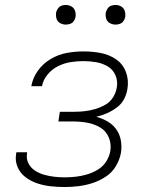

<svg xmlns="http://www.w3.org/2000/svg" viewBox="-20 -745 616 773"><path d="M240 8Q268 8 296.5 4.5Q325 1 352.5 -8Q380 -17 405.5 -33.5Q431 -50 446.5 -76Q462 -102 467 -130Q471 -155 466.5 -180Q462 -205 448 -224.5Q434 -244 413 -256Q392 -268 368 -275Q390 -280 410.5 -289Q431 -298 450 -312Q469 -326 479.5 -346Q490 -366 493 -387Q499 -423 487 -455Q475 -487 447.5 -506Q420 -525 386 -531.5Q352 -538 316 -538Q283 -538 249.5 -532Q216 -526 185 -508Q154 -490 133 -461Q112 -432 106 -398H149Q154 -424 172 -445.5Q190 -467 214.5 -479Q239 -491 265 -495Q291 -499 316 -499Q342 -499 367.5 -494.5Q393 -490 414 -477.5Q435 -465 445 -441.5Q455 -418 450 -392Q447 -372 435 -353Q423 -334 403.5 -323Q384 -312 363.5 -306Q343 -300 322 -297.5Q301 -295 281 -295H221L215 -256H274Q303 -256 331 -251Q359 -246 383 -232Q407 -218 418 -191.5Q429 -165 424 -136Q420 -114 407 -94Q394 -74 373 -61.5Q352 -49 329.5 -42.5Q307 -36 285 -33.5Q263 -31 240 -31Q219 -31 198 -33.5Q177 -36 157.5 -41.5Q138 -47 121 -58Q104 -69 94.5 -87.5Q85 -106 89 -128V-132H46Q45 -129 45 -126Q40 -97 51 -72Q62 -47 83.5 -31Q105 -15 131 -6.5Q157 2 184.5 5Q212 8 240 8ZM445 -646Q454 -646 462.5 -649Q471 -652 476.5 -659.5Q482 -667 484 -676Q486 -688 482.5 -700Q479 -712 468.5 -718.5Q458 -725 445 -725Q436 -725 427.5 -722Q419 -719 413.5 -711Q408 -703 406 -695Q404 -682 407.5 -670Q411 -658 422 -652Q433 -646 445 -646ZM245 -646Q254 -646 262.5 -649Q271 -652 276.5 -659.5Q282 -667 284 -676Q286 -688 282.5 -700Q279 -712 268.5 -718.5Q258 -725 245 -725Q236 -725 227.5 -722Q219 -719 213.5 -711Q208 -703 206 -695Q204 -682 207.5 -670Q211 -658 222 -652Q233 -646 245 -646Z"/></svg>

Font: Iosevka Sparkle Extralight
Style: Italic
Weight: 200
Italic angle: -9°
Designer: Belleve Invis
Foundry: Belleve Invis
Version: Version 4.5.0; ttfautohint (v1.8.3)